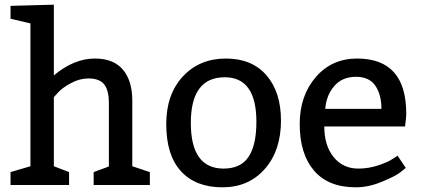

<svg xmlns="http://www.w3.org/2000/svg" viewBox="-20 -790 1800 820"><path d="M210 -770V-468Q296 -540 385 -540Q465 -540 505 -492.5Q545 -445 545 -360V-80L620 -55V0H380V-55L445 -79V-350Q445 -404 425 -429.5Q405 -455 358 -455Q320 -455 283 -435Q246 -415 228 -395L210 -375V-80L275 -55V0H25V-55L110 -80V-690L25 -710V-765Z M945 -540Q1056 -540 1118 -468.5Q1180 -397 1180 -275Q1180 -147 1111 -68.5Q1042 10 930 10Q816 10 753 -58.5Q690 -127 690 -260Q690 -387 761 -463.5Q832 -540 945 -540ZM940 -460Q795 -460 795 -265Q795 -70 935 -70Q1008 -70 1041.5 -120Q1075 -170 1075 -270Q1075 -460 940 -460Z M1710 -250H1365Q1365 -168 1405 -119Q1445 -70 1510 -70Q1554 -70 1596 -84Q1638 -98 1658 -112L1678 -125L1713 -73Q1703 -64 1684 -50Q1665 -36 1609 -13Q1553 10 1500 10Q1382 10 1321 -61.5Q1260 -133 1260 -260Q1260 -381 1328.5 -460.5Q1397 -540 1505 -540Q1715 -540 1715 -305Q1715 -294 1713.5 -281Q1712 -268 1711 -259ZM1369 -325H1609Q1609 -386 1583 -424Q1557 -462 1500 -462Q1442 -462 1408 -423Q1374 -384 1369 -325Z"/></svg>

Font: Bitter
Style: Regular
Weight: 400
Designer: Sol Matas
Foundry: Sol Matas
Version: Version 1.300;PS 001.300;hotconv 1.0.70;makeotf.lib2.5.58329